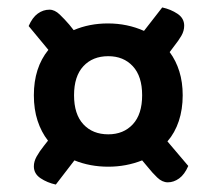

<svg xmlns="http://www.w3.org/2000/svg" viewBox="-20 -550 586 516"><path d="M430 -170 486 -104Q476 -81 461.5 -70.5Q447 -60 431 -60Q416 -60 402.5 -73Q389 -86 378 -100L362 -119Q319 -102 271 -102Q222 -102 180 -119L130 -54Q107 -59 89 -71Q71 -83 71 -103Q71 -116 78.5 -129.5Q86 -143 98 -158L109 -172Q91 -195 81 -225.5Q71 -256 71 -294Q71 -368 110 -416L57 -480Q67 -503 81.5 -513.5Q96 -524 113 -524Q127 -524 140.5 -511Q154 -498 166 -484L178 -469Q220 -487 270 -487Q322 -487 367 -467L416 -530Q439 -525 457 -513Q475 -501 475 -481Q475 -467 467.5 -454Q460 -441 448 -426L436 -410Q453 -387 462 -358Q471 -329 471 -294Q471 -256 460.5 -224.5Q450 -193 430 -170ZM271 -399Q229 -399 204 -372Q179 -345 179 -294Q179 -243 204 -216Q229 -189 271 -189Q312 -189 337 -216Q362 -243 362 -294Q362 -345 337 -372Q312 -399 271 -399Z"/></svg>

Font: Baloo 2 Latin SemiBold
Style: Regular
Weight: 400
Designer: Sarang Kulkarni and Ek Type
Foundry: Ek Type
Version: Version 1.001